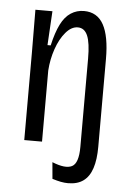

<svg xmlns="http://www.w3.org/2000/svg" viewBox="-51 -579 525 775"><g transform="rotate(5 211.0 -191.0)"><path d="M254 158Q240 158 224.5 155Q209 152 190 146L184 79Q238 101 264.5 87.5Q291 74 291 8V-18H363V1Q363 53 351.5 88Q340 123 316 140.5Q292 158 254 158ZM63 0V-353L62 -528H131L123 -390H136Q148 -443 164.5 -476Q181 -509 205 -524.5Q229 -540 258 -540Q312 -540 337.5 -493.5Q363 -447 363 -355V0H291V-350Q291 -414 278.5 -443Q266 -472 239 -472Q213 -472 190 -445Q167 -418 152.5 -376Q138 -334 135 -288V0Z"/></g></svg>

Font: Bricolage Grotesque 24pt Condensed Light
Style: Regular
Weight: 300
Width: 3
Designer: Mathieu Triay
Foundry: Atelier Triay
Version: Version 1.001;gftools[0.9.33.dev8+g029e19f]